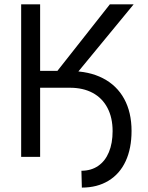

<svg xmlns="http://www.w3.org/2000/svg" viewBox="-20 -727 687 890"><path d="M201.2 -397.5H303.7Q392.6 -397.5 457 -364.3Q521.5 -331.1 555.7 -268.6Q589.8 -206.1 589.8 -120.1Q589.8 -39.1 562.5 20Q535.2 79.1 482.9 110.8Q430.7 142.6 359.4 142.6L357.4 64.5Q402.3 64.5 435.1 42Q467.8 19.5 484.9 -22Q502 -63.5 502 -119.1Q502 -181.6 478 -227.1Q454.1 -272.5 409.7 -296.4Q365.2 -320.3 303.7 -320.3H201.2ZM78.1 -707H166V-398.4H246.1L489.3 -707H599.6L281.2 -320.3H166V0H78.1Z"/></svg>

Font: Pretendard JP Variable
Style: Regular
Weight: 400
Designer: Base glyphs from Inter by Rasmus Andersson; Hangul glyphs from Noto Sans CJK(Source Han Sans) by Jang Soo-young and Kang
Foundry: Kil Hyung-jin
Version: Version 1.307;Glyphs 3.2 (3192)